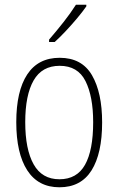

<svg xmlns="http://www.w3.org/2000/svg" viewBox="-20 -784 502 814"><path d="M413 -265Q413 -133 368 -61.5Q323 10 232 10Q142 10 95.5 -62Q49 -134 49 -266Q49 -398 95.5 -468.5Q142 -539 233 -539Q327 -539 370 -465Q413 -391 413 -265ZM87 -266Q87 -151 122.5 -87.5Q158 -24 232 -24Q306 -24 340.5 -85.5Q375 -147 375 -266Q375 -375 342.5 -440Q310 -505 233 -505Q158 -505 122.5 -443Q87 -381 87 -266ZM346 -757Q330 -734 306.5 -706Q283 -678 258 -651.5Q233 -625 212 -606H188V-616Q220 -653 249.5 -690.5Q279 -728 302 -764H346Z"/></svg>

Font: Noto Sans Lao Condensed ExtraLight
Style: Regular
Weight: 200
Width: 3
Designer: Monotype Design Team
Foundry: Monotype Imaging Inc.
Version: Version 2.003; ttfautohint (v1.8.4.7-5d5b)